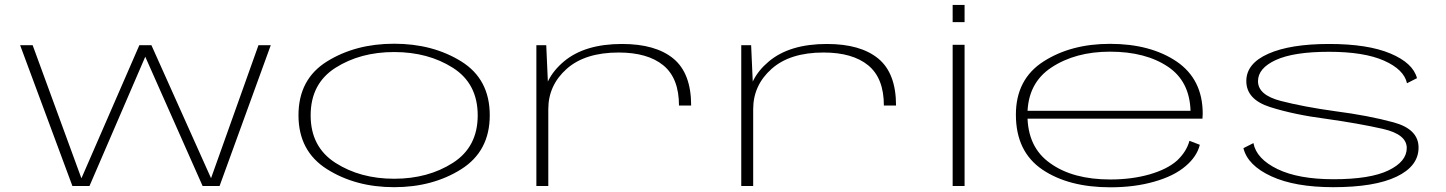

<svg xmlns="http://www.w3.org/2000/svg" viewBox="-20 -772 6004 797"><path d="M280.5 0H351.5L583 -536.5L821 0H891.5L1104 -584.5H1053L856.5 -33.5H855.5L608.5 -584.5H558.5L318.5 -33H317.5L115.5 -584.5H63.5Z M1616 5Q1776.5 5 1894.8 -69.8Q2013 -144.5 2013 -293.5Q2013 -443.5 1894.8 -517Q1776.5 -590.5 1616 -590.5Q1456 -590.5 1337.5 -517Q1219 -443.5 1219 -293.5Q1219 -144.5 1337.5 -69.8Q1456 5 1616 5ZM1616 -30Q1475.5 -30 1372.5 -96Q1269.5 -162 1269.5 -293Q1269.5 -425 1372.5 -490.5Q1475.5 -556 1616 -556Q1757 -556 1860 -490.5Q1963 -425 1963 -293Q1963 -162 1860 -96Q1757 -30 1616 -30Z M2798.5 -334H2849Q2849 -468 2775.2 -528.8Q2701.5 -589.5 2562 -589.5Q2407.5 -589.5 2321 -517Q2234.5 -444.5 2234.5 -343.5L2256 -319Q2256 -418 2332.2 -486Q2408.5 -554 2548 -554Q2668.5 -554 2733.5 -500.8Q2798.5 -447.5 2798.5 -334ZM2206.5 0H2256V-393L2247.5 -584.5H2206.5Z M3649 -334H3699.5Q3699.5 -468 3625.8 -528.8Q3552 -589.5 3412.5 -589.5Q3258 -589.5 3171.5 -517Q3085 -444.5 3085 -343.5L3106.5 -319Q3106.5 -418 3182.8 -486Q3259 -554 3398.5 -554Q3519 -554 3584 -500.8Q3649 -447.5 3649 -334ZM3057 0H3106.5V-393L3098 -584.5H3057Z M3934.5 0H3984V-586H3934.5ZM3934.5 -751.5V-680H3984V-751.5Z M4589 5.5V-27Q4433 -27 4339.5 -94.5Q4245 -160.5 4245 -295Q4245 -426 4344 -491.5Q4443.5 -557.5 4587.5 -557.5Q4736 -557.5 4829 -494.5Q4918 -434.5 4922 -312H4236V-279.5H4971.5Q4972.5 -290 4972.5 -300Q4972.5 -442.5 4864.5 -516.5Q4755.5 -590 4587.5 -590Q4426 -590 4312 -517Q4197 -443.5 4197 -296Q4197 -142.5 4307 -68Q4416 5.5 4589 5.5ZM4589 -27V5.5Q4690 5.5 4771.5 -18Q4853 -41 4901 -82Q4948.5 -122 4960.5 -171L4917.5 -187.5Q4905.5 -143 4866.5 -106Q4826 -69.5 4751.5 -48Q4677.5 -27 4589 -27Z M5514.5 5Q5686.5 5 5777.5 -38.8Q5868.5 -82.5 5868.5 -159.5Q5868.5 -236 5764.5 -264.2Q5660.5 -292.5 5521.5 -310.5Q5391.5 -328.5 5296.8 -353Q5202 -377.5 5202 -435Q5202 -489 5276.2 -523Q5350.5 -557 5496.5 -557Q5642.5 -557 5725.2 -520.2Q5808 -483.5 5820.5 -426.5L5862 -447.5Q5845.5 -510.5 5751.5 -550Q5657.5 -589.5 5497 -589.5Q5336.5 -589.5 5245 -549Q5153.5 -508.5 5153.5 -435.5Q5153.5 -359 5252.5 -327.5Q5351.5 -296 5486.5 -278.5Q5621 -259.5 5720.2 -237Q5819.5 -214.5 5819.5 -157.5Q5819.5 -101.5 5743.8 -64.8Q5668 -28 5515.5 -28Q5370 -28 5282.8 -70.2Q5195.5 -112.5 5183 -178L5141.5 -157Q5159 -85.5 5257.2 -40.2Q5355.5 5 5514.5 5Z"/></svg>

Font: Anybody ExtraExpanded ExtraLight
Style: Regular
Weight: 250
Width: 8
Version: Version 1.113;gftools[0.9.25]